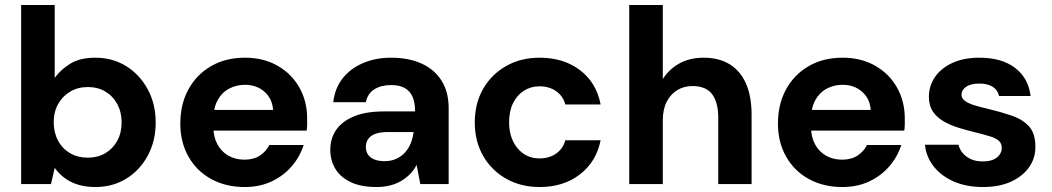

<svg xmlns="http://www.w3.org/2000/svg" viewBox="-20 -740 4230 772"><path d="M363 12Q326 12 295.5 3Q265 -6 241 -23.5Q217 -41 200 -65L185 0H65V-720H200V-427Q223 -459 262 -483.5Q301 -508 363 -508Q433 -508 487.5 -474Q542 -440 574 -381Q606 -322 606 -247Q606 -173 574 -114Q542 -55 487.5 -21.5Q433 12 363 12ZM333 -106Q373 -106 403.5 -124Q434 -142 451.5 -174Q469 -206 469 -248Q469 -289 451.5 -321.5Q434 -354 403.5 -372Q373 -390 333 -390Q293 -390 262 -371.5Q231 -353 213.5 -321.5Q196 -290 196 -248Q196 -207 213.5 -174.5Q231 -142 262 -124Q293 -106 333 -106Z M964 12Q888 12 829.5 -20Q771 -52 738 -110Q705 -168 705 -243Q705 -321 737.5 -380.5Q770 -440 828.5 -474Q887 -508 965 -508Q1039 -508 1095.5 -476Q1152 -444 1183.5 -388.5Q1215 -333 1215 -263Q1215 -253 1215 -240.5Q1215 -228 1213 -215H802V-298H1078Q1075 -343 1043.5 -371Q1012 -399 965 -399Q930 -399 901 -383.5Q872 -368 855 -337Q838 -306 838 -259V-230Q838 -190 854 -160Q870 -130 898.5 -114Q927 -98 963 -98Q1000 -98 1025 -114.5Q1050 -131 1063 -157H1201Q1186 -110 1153 -71.5Q1120 -33 1072 -10.5Q1024 12 964 12Z M1494 12Q1431 12 1389.5 -8Q1348 -28 1328 -62Q1308 -96 1308 -137Q1308 -183 1331.5 -217.5Q1355 -252 1403 -272Q1451 -292 1524 -292H1649Q1649 -328 1638.5 -351.5Q1628 -375 1606.5 -386.5Q1585 -398 1552 -398Q1513 -398 1485.5 -381Q1458 -364 1451 -329H1320Q1326 -384 1357 -424Q1388 -464 1439 -486Q1490 -508 1552 -508Q1623 -508 1675 -484.5Q1727 -461 1755.5 -415.5Q1784 -370 1784 -305V0H1670L1655 -77Q1645 -57 1629.5 -41Q1614 -25 1594 -13Q1574 -1 1549 5.5Q1524 12 1494 12ZM1526 -92Q1553 -92 1573.5 -101.5Q1594 -111 1608.5 -127Q1623 -143 1631.5 -164Q1640 -185 1643 -209H1539Q1508 -209 1488.5 -201.5Q1469 -194 1460 -180.5Q1451 -167 1451 -149Q1451 -131 1460 -118Q1469 -105 1486 -98.5Q1503 -92 1526 -92Z M2150 12Q2074 12 2015 -21.5Q1956 -55 1922.5 -113.5Q1889 -172 1889 -248Q1889 -324 1922.5 -382.5Q1956 -441 2015 -474.5Q2074 -508 2150 -508Q2246 -508 2312 -458Q2378 -408 2395 -320H2253Q2244 -354 2216 -373.5Q2188 -393 2149 -393Q2115 -393 2087 -375.5Q2059 -358 2043 -325.5Q2027 -293 2027 -248Q2027 -214 2036.5 -187.5Q2046 -161 2062.5 -142Q2079 -123 2101 -113Q2123 -103 2149 -103Q2175 -103 2196 -111.5Q2217 -120 2232 -136.5Q2247 -153 2253 -176H2395Q2378 -90 2312 -39Q2246 12 2150 12Z M2510 0V-720H2645V-422Q2669 -461 2711 -484.5Q2753 -508 2809 -508Q2871 -508 2914 -481.5Q2957 -455 2979.5 -404Q3002 -353 3002 -278V0H2868V-266Q2868 -328 2843.5 -361Q2819 -394 2764 -394Q2730 -394 2703 -377.5Q2676 -361 2660.5 -330.5Q2645 -300 2645 -256V0Z M3367 12Q3291 12 3232.5 -20Q3174 -52 3141 -110Q3108 -168 3108 -243Q3108 -321 3140.5 -380.5Q3173 -440 3231.5 -474Q3290 -508 3368 -508Q3442 -508 3498.5 -476Q3555 -444 3586.5 -388.5Q3618 -333 3618 -263Q3618 -253 3618 -240.5Q3618 -228 3616 -215H3205V-298H3481Q3478 -343 3446.5 -371Q3415 -399 3368 -399Q3333 -399 3304 -383.5Q3275 -368 3258 -337Q3241 -306 3241 -259V-230Q3241 -190 3257 -160Q3273 -130 3301.5 -114Q3330 -98 3366 -98Q3403 -98 3428 -114.5Q3453 -131 3466 -157H3604Q3589 -110 3556 -71.5Q3523 -33 3475 -10.5Q3427 12 3367 12Z M3932 12Q3866 12 3815.5 -10Q3765 -32 3734.5 -70.5Q3704 -109 3699 -158H3834Q3838 -140 3851 -124.5Q3864 -109 3884 -100Q3904 -91 3930 -91Q3958 -91 3974.5 -98.5Q3991 -106 3999.5 -118.5Q4008 -131 4008 -144Q4008 -164 3995.5 -174.5Q3983 -185 3960 -192Q3937 -199 3905 -207Q3872 -215 3838.5 -225Q3805 -235 3777 -250.5Q3749 -266 3732 -290Q3715 -314 3715 -351Q3715 -395 3739.5 -430.5Q3764 -466 3809.5 -487Q3855 -508 3918 -508Q4008 -508 4061.5 -467Q4115 -426 4124 -354H3997Q3992 -378 3971.5 -391Q3951 -404 3918 -404Q3883 -404 3864.5 -391Q3846 -378 3846 -359Q3846 -345 3859 -335Q3872 -325 3895.5 -317.5Q3919 -310 3950 -303Q4004 -290 4047 -275.5Q4090 -261 4116.5 -233Q4143 -205 4143 -151Q4144 -105 4118 -68Q4092 -31 4045 -9.5Q3998 12 3932 12Z"/></svg>

Font: DM Sans 24pt
Style: Bold
Weight: 700
Designer: Colophon Foundry, Jonny Pinhorn
Foundry: Colophon Foundry
Version: Version 4.004;gftools[0.9.30]